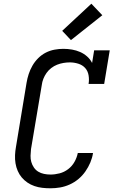

<svg xmlns="http://www.w3.org/2000/svg" viewBox="-20 -1006 640 1034"><path d="M252 8Q229 8 207.5 5.5Q186 3 165.5 -4Q145 -11 127.5 -23Q110 -35 97 -50.5Q84 -66 75.5 -85.5Q67 -105 63.5 -126.5Q60 -148 61 -170.5Q62 -193 66 -215L123 -560Q127 -584 134.5 -607Q142 -630 154.5 -652Q167 -674 185.5 -692.5Q204 -711 226.5 -722.5Q249 -734 273.5 -738.5Q298 -743 321 -743Q345 -743 368 -739Q391 -735 411.5 -726Q432 -717 449 -702Q466 -687 476 -667L487 -735H571L541 -554H457Q461 -577 457 -600.5Q453 -624 438.5 -640Q424 -656 401.5 -663Q379 -670 356 -670Q339 -670 321.5 -667Q304 -664 287.5 -657.5Q271 -651 256 -639.5Q241 -628 230.5 -613Q220 -598 213.5 -581.5Q207 -565 205 -548L147 -203Q145 -185 144.5 -167.5Q144 -150 148.5 -134Q153 -118 162.5 -104Q172 -90 186 -81.5Q200 -73 217 -69.5Q234 -66 252 -66Q276 -66 301 -72.5Q326 -79 347 -95Q368 -111 381 -134Q394 -157 399 -182H481Q477 -156 466.5 -131Q456 -106 440 -83Q424 -60 402.5 -42Q381 -24 355.5 -12.5Q330 -1 304 3.5Q278 8 252 8ZM362 -790 315 -840 472 -986 531 -924Z"/></svg>

Font: Iosevka Curly Slab ExObl
Style: Regular
Weight: 400
Width: 7
Italic angle: -9°
Monospace: yes
Designer: Belleve Invis
Foundry: Belleve Invis
Version: Version 11.1.0; ttfautohint (v1.8.3)